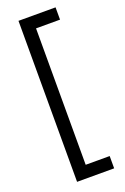

<svg xmlns="http://www.w3.org/2000/svg" viewBox="-156 -728 592 910"><g transform="rotate(-20 140.0 -273.0)"><path d="M132 -617V71H253V133H66V-679H253V-617Z"/></g></svg>

Font: Questrial
Style: Regular
Weight: 400
Designer: Joe Prince
Foundry: Joe Prince
Version: Version 1.002